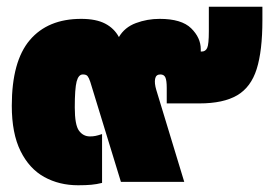

<svg xmlns="http://www.w3.org/2000/svg" viewBox="-20 -540 799 570"><path d="M212 10Q156 10 111.5 -14.5Q67 -39 41 -91.5Q15 -144 15 -226Q15 -358 68.5 -421Q122 -484 221 -484Q265 -484 292 -470Q319 -456 333 -430Q350 -459 383.5 -471.5Q417 -484 454 -484Q519 -484 547.5 -456Q576 -428 576 -394V-387H579Q590 -387 595 -397.5Q600 -408 600 -448V-520H759V-480Q759 -389 742 -335Q725 -281 684 -257Q643 -233 572 -233H475V-279Q475 -301 471 -310Q467 -319 456 -319Q443 -319 440.5 -306Q438 -293 444 -273L527 0H339L248 -297Q244 -309 240 -314Q236 -319 226 -319Q213 -319 207.5 -298Q202 -277 202 -221Q202 -169 214.5 -152Q227 -135 247 -135Q256 -135 263.5 -136.5Q271 -138 283 -142V3Q267 7 251 8.5Q235 10 212 10Z"/></svg>

Font: Kanit Black
Style: Regular
Weight: 900
Designer: Katatrad Team
Foundry: CadsonDemak
Version: Version 2.000; ttfautohint (v1.8.3)